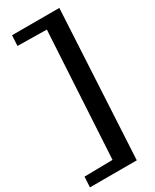

<svg xmlns="http://www.w3.org/2000/svg" viewBox="-277 -818 917 1136"><g transform="rotate(-30 181.5 -250.0)"><path d="M-25 255 -21 184 172 181 221 -681 22 -684 26 -755H349L295 255Z"/></g></svg>

Font: Lora
Style: Italic
Weight: 400
Italic angle: -3°
Designer: Olga Karpushina, Alexei Vanyashin (Cyrillic)
Foundry: Cyreal
Version: Version 3.008